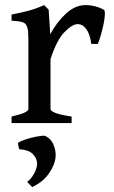

<svg xmlns="http://www.w3.org/2000/svg" viewBox="-20 -489 452 763"><path d="M393.1 -449.7Q397.5 -446.8 396.7 -430.7Q396 -414.6 391.4 -392.3Q386.7 -370.1 380.6 -348.9Q374.5 -327.6 368.7 -314.5H342.8Q337.4 -354 323 -373.5Q308.6 -393.1 288.6 -393.1Q267.6 -393.1 236.8 -362.1Q206.1 -331.1 180.7 -254.4V-55.7Q180.7 -48.3 199.7 -40.5Q218.8 -32.7 264.6 -25.9V0H25.9V-25.9Q92.8 -41 92.8 -55.7V-331.5Q92.8 -363.8 89.4 -376.5Q85.9 -389.2 81.5 -393.6Q75.2 -399.9 64 -402.6Q52.7 -405.3 25.9 -406.7V-431.2Q64.5 -438.5 95 -446.8Q125.5 -455.1 155.3 -468.8L173.3 -450.7L179.7 -353Q206.1 -401.9 242.4 -435.3Q278.8 -468.8 320.8 -468.8Q337.4 -468.8 356.4 -464.4Q375.5 -460 393.1 -449.7ZM200.7 138.2Q196.8 168.5 173.6 201.4Q150.4 234.4 107.9 254.4L87.9 233.9Q103 223.1 114.7 202.1Q126.5 181.2 127.4 163.6Q127.9 141.6 111.3 124Q94.7 106.4 56.2 104L50.8 79.6Q58.6 72.8 80.6 65.4Q102.5 58.1 125.5 53.7Q148.4 49.3 159.2 50.8Q183.6 62.5 193.6 88.4Q203.6 114.3 200.7 138.2Z"/></svg>

Font: Gentium Book Plus
Style: Regular
Weight: 400
Designer: Victor Gaultney, Annie Olsen, Iska Routamaa, Becca Hirsbrunner
Foundry: SIL International
Version: Version 6.101